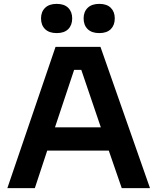

<svg xmlns="http://www.w3.org/2000/svg" viewBox="-20 -972 813 992"><path d="M267 -730H499L755 0H609L542 -194H224L160 0H18ZM501 -314 400 -611H363L264 -314ZM192 -877Q192 -911 213 -931.5Q234 -952 273 -952Q312 -952 332.5 -931.5Q353 -911 353 -877Q353 -842 332.5 -821.5Q312 -801 273 -801Q234 -801 213 -821.5Q192 -842 192 -877ZM412 -877Q412 -911 433 -931.5Q454 -952 493 -952Q532 -952 552.5 -931.5Q573 -911 573 -877Q573 -842 552.5 -821.5Q532 -801 493 -801Q454 -801 433 -821.5Q412 -842 412 -877Z"/></svg>

Font: Sora-SIA SemiBold
Style: Regular
Weight: 600
Designer: Jonathan Barnbrook, Julián Moncada
Foundry: Barnbrook Fonts
Version: Version 2.000